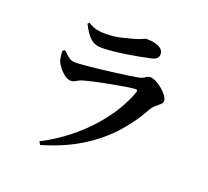

<svg xmlns="http://www.w3.org/2000/svg" viewBox="-138 -947 1277 1178"><g transform="rotate(20 500.0 -358.5)"><path d="M166.2 -533.2 180.6 -540.2Q202.7 -517.7 220.8 -504.3Q238.9 -490.8 267.4 -490.8Q285.1 -490.8 323 -494.1Q360.9 -497.4 408.5 -502.8Q456 -508.2 504.2 -514.3Q552.4 -520.4 593.3 -526.4Q634.1 -532.4 657 -536.6Q684.8 -541.5 699 -552.7Q713.2 -563.8 730.1 -563.8Q745.9 -563.8 767.3 -552.8Q788.7 -541.8 809.1 -524.7Q829.5 -507.7 843.3 -489.1Q857.1 -470.6 857.1 -455.6Q857.1 -442.5 844.9 -431.1Q832.6 -419.7 816.6 -406.7Q800.6 -393.6 789.1 -372.9Q742.4 -285.5 669.2 -202.7Q596 -119.8 489.1 -52.3Q382.2 15.3 234.4 58.5L223 38.6Q315.4 -9.4 390 -68.4Q464.6 -127.5 521.8 -192Q579 -256.5 618.2 -321.7Q657.4 -387 678.7 -447.5Q684.5 -465 667.4 -464.2Q651.1 -463.4 619.7 -458.8Q588.4 -454.1 549.5 -447Q510.7 -439.9 471.5 -432.1Q432.4 -424.3 399 -416.6Q365.7 -408.9 346.9 -403.5Q324.6 -397.3 308.7 -386.7Q292.8 -376.1 276 -376.1Q255.6 -376.1 233.8 -392.7Q212 -409.4 195.7 -431Q179.5 -452.6 174.2 -468Q169.2 -485.6 167.4 -500.6Q165.6 -515.5 166.2 -533.2ZM696.1 -674.8Q666.2 -667.6 626.5 -660.2Q586.8 -652.7 543.1 -646Q499.4 -639.2 458.4 -635Q417.5 -630.8 385 -630.8Q337.8 -630.8 309 -658.5Q280.2 -686.2 253.2 -740.7L263.7 -749.8Q294.6 -730 321.7 -724.8Q348.9 -719.7 373.6 -719.7Q429.8 -719.7 473.7 -730.1Q517.6 -740.4 548.9 -749.2Q574.3 -756.2 589.1 -762.3Q603.9 -768.4 612.6 -772.4Q621.3 -776.3 628.2 -776.3Q678.7 -776.3 708.8 -761.1Q738.9 -745.9 738.9 -715.9Q738.9 -701 729.5 -690.8Q720.1 -680.5 696.1 -674.8Z"/></g></svg>

Font: Early Summer Mincho VF
Style: Regular
Weight: 250
Designer: GuiWonder
Version: Version 1.002